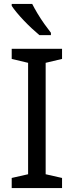

<svg xmlns="http://www.w3.org/2000/svg" viewBox="-20 -964 379 984"><path d="M298 0H40V-52L124 -71V-642L40 -662V-714H298V-662L214 -642V-71L298 -52ZM145 -944Q156 -922 172.5 -894.5Q189 -867 207.5 -841Q226 -815 241 -796V-784H182Q165 -798 144 -817.5Q123 -837 102.5 -858.5Q82 -880 65.5 -900Q49 -920 40 -934V-944Z"/></svg>

Font: Noto Sans Khmer UI
Style: Regular
Weight: 400
Designer: Danh Hong and the Monotype Design Team
Foundry: Monotype Imaging Inc.
Version: Version 2.002